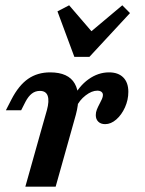

<svg xmlns="http://www.w3.org/2000/svg" viewBox="-20 -699 544 719"><path d="M129.4 -358.6Q112.4 -358.6 99.4 -348.6Q86.3 -338.6 75.5 -318.1L59.2 -286H2L22.7 -326.3Q50 -379.3 85.2 -403.7Q120.3 -428 167.7 -428Q236.1 -428 260 -385.8Q283.9 -343.6 264.1 -269.7L246.9 -208.2H133.4L155.7 -286.7Q165 -320.9 158.7 -339.8Q152.4 -358.6 129.4 -358.6ZM133.4 -208.2H246.9L188.4 0H74.9ZM338.7 -268Q338.7 -278.6 342.7 -288.7Q346.8 -298.9 353.7 -311.9Q358.2 -320 361.8 -328.3Q365.4 -336.6 365.4 -343.1Q365.4 -350.9 359.7 -355.2Q354.1 -359.5 344.3 -359.5Q323.7 -359.5 300.5 -341.6Q277.3 -323.6 265.7 -298L252.1 -329.1Q275.1 -376.2 311.4 -402.1Q347.7 -428 388.4 -428Q422.6 -428 441.6 -409Q460.6 -390 460.6 -355Q460.6 -325 448 -296.9Q435.3 -268.8 415.4 -251.5Q395.4 -234.1 373.8 -234.1Q357.5 -234.1 348.1 -243.3Q338.7 -252.4 338.7 -268ZM466.8 -650 314.9 -486.1H258.4L195.2 -656.4L238.9 -679.2L343.7 -557.4L288.1 -553.3L438 -679.2Z"/></svg>

Font: Playfair Micro SmCond SmLight
Style: Italic
Weight: 360
Width: 4
Italic angle: -15.6°
Designer: Claus Eggers Sørensen
Foundry: Claus Eggers Sørensen
Version: Version 2.203;Glyphs 3.3 (3326)